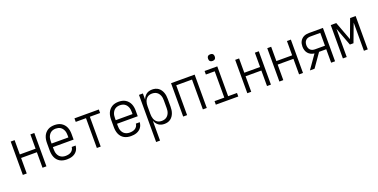

<svg xmlns="http://www.w3.org/2000/svg" viewBox="-20 -1660 5540 2813"><g transform="rotate(-20 2750.0 -253.5)"><path d="M66 0V-520H127V-297H373V-520H434V0H373V-242H127V0Z M751 8Q725 8 698 2.5Q671 -3 647.5 -16Q624 -29 606 -49.5Q588 -70 577.5 -95Q567 -120 562.5 -146.5Q558 -173 558 -200V-320Q558 -347 562.5 -373.5Q567 -400 577.5 -424.5Q588 -449 606 -469.5Q624 -490 647 -503.5Q670 -517 696.5 -522.5Q723 -528 750 -528Q777 -528 803.5 -522.5Q830 -517 853 -503.5Q876 -490 894 -469.5Q912 -449 922.5 -424.5Q933 -400 937.5 -373.5Q942 -347 942 -320V-232H619V-200Q619 -181 621.5 -162Q624 -143 631 -125Q638 -107 650 -91.5Q662 -76 678.5 -66Q695 -56 713.5 -51.5Q732 -47 751 -47Q773 -47 795 -51.5Q817 -56 835.5 -67.5Q854 -79 866 -98.5Q878 -118 879 -140H940Q938 -118 931 -96.5Q924 -75 910.5 -57Q897 -39 878.5 -26Q860 -13 839 -5.5Q818 2 796 5Q774 8 751 8ZM619 -288H881V-320Q881 -339 878.5 -358Q876 -377 869 -394.5Q862 -412 850.5 -427.5Q839 -443 823 -453.5Q807 -464 788 -468.5Q769 -473 750 -473Q731 -473 712 -468.5Q693 -464 677 -453.5Q661 -443 649.5 -427.5Q638 -412 631 -394.5Q624 -377 621.5 -358Q619 -339 619 -320Z M1220 0V-465H1060V-520H1440V-465H1280V0Z M1751 8Q1725 8 1698 2.5Q1671 -3 1647.5 -16Q1624 -29 1606 -49.5Q1588 -70 1577.5 -95Q1567 -120 1562.5 -146.5Q1558 -173 1558 -200V-320Q1558 -347 1562.5 -373.5Q1567 -400 1577.5 -424.5Q1588 -449 1606 -469.5Q1624 -490 1647 -503.5Q1670 -517 1696.5 -522.5Q1723 -528 1750 -528Q1777 -528 1803.5 -522.5Q1830 -517 1853 -503.5Q1876 -490 1894 -469.5Q1912 -449 1922.5 -424.5Q1933 -400 1937.5 -373.5Q1942 -347 1942 -320V-232H1619V-200Q1619 -181 1621.5 -162Q1624 -143 1631 -125Q1638 -107 1650 -91.5Q1662 -76 1678.5 -66Q1695 -56 1713.5 -51.5Q1732 -47 1751 -47Q1773 -47 1795 -51.5Q1817 -56 1835.5 -67.5Q1854 -79 1866 -98.5Q1878 -118 1879 -140H1940Q1938 -118 1931 -96.5Q1924 -75 1910.5 -57Q1897 -39 1878.5 -26Q1860 -13 1839 -5.5Q1818 2 1796 5Q1774 8 1751 8ZM1619 -288H1881V-320Q1881 -339 1878.5 -358Q1876 -377 1869 -394.5Q1862 -412 1850.5 -427.5Q1839 -443 1823 -453.5Q1807 -464 1788 -468.5Q1769 -473 1750 -473Q1731 -473 1712 -468.5Q1693 -464 1677 -453.5Q1661 -443 1649.5 -427.5Q1638 -412 1631 -394.5Q1624 -377 1621.5 -358Q1619 -339 1619 -320Z M2066 215V-520H2127V-424Q2135 -447 2149 -467Q2163 -487 2182.5 -501.5Q2202 -516 2225.5 -522Q2249 -528 2273 -528Q2299 -528 2323.5 -521.5Q2348 -515 2368.5 -500Q2389 -485 2403.5 -464Q2418 -443 2426.5 -419.5Q2435 -396 2438.5 -370.5Q2442 -345 2442 -320V-200Q2442 -175 2438.5 -149.5Q2435 -124 2426.5 -100.5Q2418 -77 2403.5 -56Q2389 -35 2368.5 -20Q2348 -5 2323.5 1.5Q2299 8 2273 8Q2249 8 2225.5 2Q2202 -4 2182.5 -18.5Q2163 -33 2149 -53Q2135 -73 2127 -96V215ZM2251 -47Q2270 -47 2288.5 -51.5Q2307 -56 2323 -66.5Q2339 -77 2350.5 -92.5Q2362 -108 2369 -125.5Q2376 -143 2378.5 -162Q2381 -181 2381 -200V-320Q2381 -339 2378.5 -358Q2376 -377 2369 -394.5Q2362 -412 2350.5 -427.5Q2339 -443 2323 -453.5Q2307 -464 2288.5 -468.5Q2270 -473 2251 -473Q2232 -473 2214 -468.5Q2196 -464 2180.5 -453Q2165 -442 2154.5 -426.5Q2144 -411 2138 -393.5Q2132 -376 2129.5 -357.5Q2127 -339 2127 -320V-200Q2127 -181 2129.5 -162.5Q2132 -144 2138 -126.5Q2144 -109 2154.5 -93.5Q2165 -78 2180.5 -67Q2196 -56 2214 -51.5Q2232 -47 2251 -47Z M2566 0V-520H2934V0H2873V-465H2627V0Z M3075 0V-55H3227V-465H3089V-520H3287V-55H3425V0ZM3250 -618Q3239 -618 3229 -621Q3219 -624 3211.5 -631.5Q3204 -639 3201 -649Q3198 -659 3198 -670Q3198 -681 3201 -691Q3204 -701 3211.5 -708.5Q3219 -716 3229 -719Q3239 -722 3250 -722Q3261 -722 3271 -719Q3281 -716 3288.5 -708.5Q3296 -701 3299 -691Q3302 -681 3302 -670Q3302 -659 3299 -649Q3296 -639 3288.5 -631.5Q3281 -624 3271 -621Q3261 -618 3250 -618Z M3566 0V-520H3627V-297H3873V-520H3934V0H3873V-242H3627V0Z M4066 0V-520H4127V-297H4373V-520H4434V0H4373V-242H4127V0Z M4542 0 4690 -211Q4662 -214 4636 -226.5Q4610 -239 4592 -260.5Q4574 -282 4566 -309.5Q4558 -337 4558 -365Q4558 -386 4562 -407Q4566 -428 4576 -446.5Q4586 -465 4601.5 -480Q4617 -495 4636 -504Q4655 -513 4676 -516.5Q4697 -520 4718 -520H4934V0H4873V-210H4761L4614 0ZM4718 -265H4873V-465H4718Q4698 -465 4678.5 -459Q4659 -453 4645 -438.5Q4631 -424 4625 -404.5Q4619 -385 4619 -365Q4619 -345 4625 -325.5Q4631 -306 4645 -291.5Q4659 -277 4678.5 -271Q4698 -265 4718 -265Z M5056 0V-520H5142L5250 -230L5358 -520H5444V0H5384V-439L5278 -156H5222L5116 -439V0Z"/></g></svg>

Font: Iosevka Curly Light
Style: Regular
Weight: 300
Monospace: yes
Designer: Belleve Invis
Foundry: Belleve Invis
Version: Version 22.1.2; ttfautohint (v1.8.4)